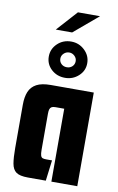

<svg xmlns="http://www.w3.org/2000/svg" viewBox="-94 -898 583 949"><g transform="rotate(10 198.0 -423.5)"><path d="M116 0Q75 0 57 -13Q39 -26 34 -55.5Q29 -85 29 -132V-350Q29 -389 40 -415.5Q51 -442 77 -456Q103 -470 148 -470H364V0H234V-366H189Q177 -366 170.5 -362Q164 -358 161.5 -350Q159 -342 159 -328V-147Q159 -127 162 -118Q165 -109 171.5 -106.5Q178 -104 190 -104H219L206 0ZM211 -517Q170 -517 142 -543Q114 -569 114 -607Q114 -645 142 -672Q170 -699 211 -699Q250 -699 278.5 -672Q307 -645 307 -607Q307 -569 278.5 -543Q250 -517 211 -517ZM211 -570Q227 -570 238 -580.5Q249 -591 249 -607Q249 -622 237.5 -633Q226 -644 211 -644Q195 -644 183.5 -633Q172 -622 172 -607Q172 -591 183 -580.5Q194 -570 211 -570ZM125 -744 218 -847H329L207 -744Z"/></g></svg>

Font: Smooch Sans Thin ExtraBold
Style: Regular
Weight: 800
Version: Version 1.010